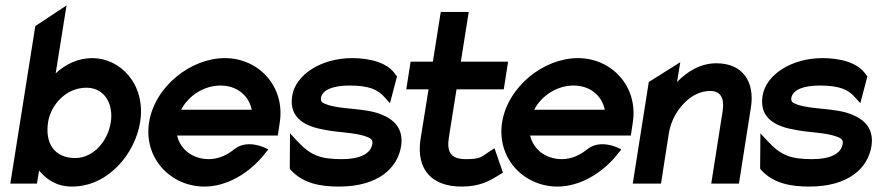

<svg xmlns="http://www.w3.org/2000/svg" viewBox="-20 -676 3231 707"><path d="M116 0 124 -48C151 -15 189 11 245 11C378 11 477 -109 496 -226C518 -367 422 -462 320 -462C266 -462 221 -439 185 -406L225 -656L110 -580L18 0ZM298 -353C367 -353 398 -291 388 -226C377 -155 323 -94 257 -94C181 -94 145 -148 157 -226C167 -290 223 -353 298 -353Z M733 11C815 11 899 -38 956 -111L968 -126L953 -133C952 -133 889 -164 842 -126C815 -104 783 -90 749 -90C689 -90 644 -126 632 -177H1003L1010 -224C1031 -356 934 -462 808 -462C682 -462 550 -357 529 -226C508 -95 607 11 733 11ZM792 -361C852 -361 896 -325 907 -272H647C674 -324 731 -361 792 -361Z M1176 -198C1224 -188 1288 -188 1326 -174C1344 -168 1354 -162 1351 -146C1345 -109 1304 -90 1239 -90C1161 -90 1124 -103 1075 -156L1048 -185L1047 -56L1049 -52C1095 0 1161 11 1228 11C1373 11 1444 -57 1457 -138C1467 -204 1429 -237 1383 -255C1324 -279 1236 -272 1184 -291C1166 -297 1160 -302 1162 -316C1167 -345 1206 -361 1266 -361C1338 -361 1371 -347 1397 -317L1416 -296L1442 -395L1438 -399C1408 -448 1337 -462 1276 -462C1163 -462 1068 -401 1056 -323C1042 -237 1111 -209 1176 -198Z M1558 -347 1528 -160C1513 -52 1570 11 1679 11C1748 11 1783 -10 1820 -33L1832 -40L1801 -130L1785 -120C1752 -98 1750 -90 1695 -90C1641 -90 1624 -115 1633 -171L1661 -347H1835L1851 -449H1677L1706 -632H1603L1574 -449H1492L1476 -347Z M2033 11C2115 11 2199 -38 2256 -111L2268 -126L2253 -133C2252 -133 2189 -164 2142 -126C2115 -104 2083 -90 2049 -90C1989 -90 1944 -126 1932 -177H2303L2310 -224C2331 -356 2234 -462 2108 -462C1982 -462 1850 -357 1829 -226C1808 -95 1907 11 2033 11ZM2092 -361C2152 -361 2196 -325 2207 -272H1947C1974 -324 2031 -361 2092 -361Z M2414 0 2443 -186C2451 -234 2475 -272 2501 -298C2525 -322 2557 -341 2595 -341C2635 -341 2648 -313 2641 -267L2599 0H2701L2745 -280C2760 -374 2716 -443 2618 -443C2559 -443 2511 -413 2473 -374L2485 -447L2369 -374L2310 0Z M2908 -198C2956 -188 3020 -188 3058 -174C3076 -168 3086 -162 3083 -146C3077 -109 3036 -90 2971 -90C2893 -90 2856 -103 2807 -156L2780 -185L2779 -56L2781 -52C2827 0 2893 11 2960 11C3105 11 3176 -57 3189 -138C3199 -204 3161 -237 3115 -255C3056 -279 2968 -272 2916 -291C2898 -297 2892 -302 2894 -316C2899 -345 2938 -361 2998 -361C3070 -361 3103 -347 3129 -317L3148 -296L3174 -395L3170 -399C3140 -448 3069 -462 3008 -462C2895 -462 2800 -401 2788 -323C2774 -237 2843 -209 2908 -198Z"/></svg>

Font: Charger Pro
Style: BlkNarObl
Weight: 900
Designer: Jasper
Foundry: Cannot Into Space Fonts
Version: Version 1.09